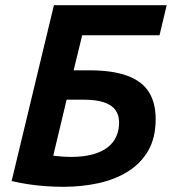

<svg xmlns="http://www.w3.org/2000/svg" viewBox="-20 -713 679 740"><path d="M224.5 7Q191.5 7 155.9 4.5Q120.2 2 86.8 -3.2Q53.2 -8.5 24.8 -15.2L187.8 -693H622.5L594.8 -577.2H296.8L263.8 -442H323.2Q414.2 -442 471 -420.9Q527.8 -399.8 553.9 -358.1Q580 -316.5 580 -254Q580 -182 551.1 -132.1Q522.2 -82.2 472.1 -51.4Q422 -20.5 358.4 -6.8Q294.8 7 224.5 7ZM252.2 -108.2Q301.5 -108.2 336.9 -117.9Q372.2 -127.5 394.9 -145.1Q417.5 -162.8 428.2 -187Q439 -211.2 439 -241.2Q439 -270 424.6 -289.4Q410.2 -308.8 380.2 -318.8Q350.2 -328.8 302.5 -328.8H236.8L185.2 -113Q193.2 -112 204.1 -110.9Q215 -109.8 227.9 -109Q240.8 -108.2 252.2 -108.2Z"/></svg>

Font: Ubuntu Sans
Style: Italic
Weight: 400
Italic angle: -13.5°
Designer: Dalton Maag Ltd
Foundry: Dalton Maag Ltd
Version: Version 1.006